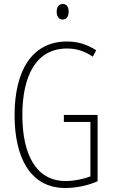

<svg xmlns="http://www.w3.org/2000/svg" viewBox="-20 -932 565 962"><path d="M295 -912C272 -912 264 -894 264 -873C264 -851 274 -834 294 -834C313 -834 324 -850 324 -874C324 -894 316 -912 295 -912ZM300 -356V-321H433V-48C398 -35 353 -25 309 -25C157 -25 92 -164 92 -355C92 -554 162 -689 316 -689C357 -689 400 -679 445 -648L462 -680C413 -712 366 -724 315 -724C138 -724 53 -574 53 -355C53 -144 131 10 307 10C358 10 418 -1 469 -24V-356Z"/></svg>

Font: Noto Sans Myanmar ExtraCondensed ExtraLight
Style: Regular
Weight: 200
Width: 2
Designer: Monotype Design Team
Foundry: Monotype Imaging Inc.
Version: Version 2.107